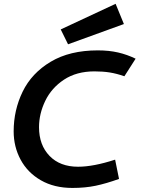

<svg xmlns="http://www.w3.org/2000/svg" viewBox="-20 -952 740 984"><path d="M50 0ZM50 -278.8Q50 -200 85.6 -133.8Q121.2 -67.5 189.4 -28.1Q257.5 11.2 351.2 11.2Q416.2 11.2 470 0Q523.8 -11.2 590 -35L570 -133.8Q458.8 -97.5 380 -97.5Q287.5 -97.5 233.8 -153.1Q180 -208.8 180 -300Q180 -368.8 211.9 -435Q243.8 -501.2 308.1 -543.8Q372.5 -586.2 463.8 -586.2Q507.5 -586.2 542.5 -580.6Q577.5 -575 617.5 -561.2L675 -651.2Q631.2 -672.5 585 -683.1Q538.8 -693.8 481.2 -693.8Q337.5 -693.8 240 -635.6Q142.5 -577.5 96.2 -482.5Q50 -387.5 50 -278.8ZM615 -828.8 328.8 -725 291.2 -801.2 572.5 -932.5Z"/></svg>

Font: Cambay
Style: Bold Italic
Weight: 700
Italic angle: -11°
Designer: Pooja Saxena
Foundry: Pooja Saxena
Version: Version 1.006;PS 001.006;hotconv 1.0.70;makeotf.lib2.5.58329